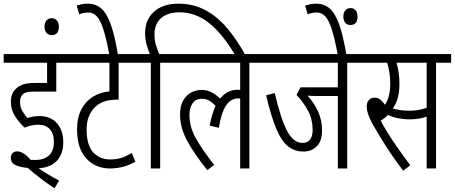

<svg xmlns="http://www.w3.org/2000/svg" viewBox="-20 -916 2473 1044"><path d="M188 -238Q152 -238 114 -222Q87 -246 63 -282Q39 -318 39 -363Q39 -407 66 -433Q81 -448 104 -456.5Q127 -465 173 -465H236V-575H0V-622H373V-575H286V-418H162Q137 -418 123.5 -414Q110 -410 102 -401Q89 -387 89 -361Q89 -333 102 -311.5Q115 -290 129 -274Q160 -285 194 -285Q255 -285 289.5 -246Q324 -207 324 -143Q324 -79 289.5 -42Q255 -5 190 -1Q240 34 302 66L276 108Q197 55 131 -3Q93 -6 66 -17.5Q39 -29 39 -57Q39 -74 48.5 -83.5Q58 -93 74 -93Q89 -93 107.5 -82Q126 -71 146 -47Q158 -46 171 -46Q218 -46 245.5 -70Q273 -94 273 -145Q273 -190 250.5 -214Q228 -238 188 -238Z M222 -771Q222 -792 232.5 -804.5Q243 -817 261 -817Q279 -817 289.5 -804.5Q300 -792 300 -771Q300 -725 261 -725Q244 -725 233 -737Q222 -749 222 -771Z M742 -575H625V-374H613Q537 -374 496 -333Q476 -314 463.5 -283.5Q451 -253 451 -213Q451 -125 487.5 -87Q524 -49 578 -49Q613 -49 639.5 -57.5Q666 -66 697 -84L716 -37Q653 0 578 0Q500 0 449.5 -54Q399 -108 399 -213Q399 -277 422.5 -321.5Q446 -366 486 -390.5Q526 -415 575 -419V-575H361V-622H742Z M575 -615Q559 -702 543 -753Q527 -804 507.5 -826Q488 -848 461 -848Q434 -848 411 -838L397 -886Q410 -890 425 -893Q440 -896 458 -896Q500 -896 530 -870.5Q560 -845 582 -784Q604 -723 622 -615Z M800 -575H730V-622H795Q786 -644 777.5 -672.5Q769 -701 769 -737Q769 -809 817.5 -852.5Q866 -896 950 -896Q1031 -896 1096.5 -861Q1162 -826 1215.5 -762.5Q1269 -699 1315 -615H1259Q1193 -729 1119 -789Q1045 -849 956 -849Q892 -849 856 -817.5Q820 -786 820 -729Q820 -695 828.5 -668.5Q837 -642 846 -622H933V-575H851V0H800Z M921 -575V-622H1419V-575H1336V0H1286V-380Q1280 -381 1274 -381Q1254 -381 1234 -368.5Q1214 -356 1197.5 -321.5Q1181 -287 1170 -221L1120 -233Q1132 -297 1152 -340Q1136 -358 1118 -368.5Q1100 -379 1079 -379Q1043 -379 1026.5 -353.5Q1010 -328 1010 -290Q1010 -226 1045.5 -163Q1081 -100 1145 -19L1107 9Q1039 -75 999 -148Q959 -221 959 -293Q959 -340 976 -369.5Q993 -399 1019.5 -413Q1046 -427 1075 -427Q1106 -427 1130 -414.5Q1154 -402 1177 -380Q1215 -428 1274 -428Q1280 -428 1286 -427V-575Z M1868 -575V0H1817V-394H1701Q1688 -394 1675.5 -394.5Q1663 -395 1652 -396Q1688 -357 1709.5 -310Q1731 -263 1731 -206Q1731 -149 1702.5 -120.5Q1674 -92 1630 -92Q1584 -92 1548.5 -118.5Q1513 -145 1484 -212Q1455 -279 1427 -398L1474 -410Q1507 -268 1541.5 -203.5Q1576 -139 1624 -139Q1680 -139 1680 -211Q1680 -266 1655 -313.5Q1630 -361 1592 -400L1614 -441H1817V-575H1407V-622H1950V-575Z M1817 -615Q1801 -702 1785 -753Q1769 -804 1749.5 -826Q1730 -848 1703 -848Q1676 -848 1653 -838L1639 -886Q1652 -890 1667 -893Q1682 -896 1700 -896Q1742 -896 1772 -870.5Q1802 -845 1824 -784Q1846 -723 1864 -615ZM1847 -826Q1847 -847 1857.5 -859.5Q1868 -872 1886 -872Q1904 -872 1914 -859.5Q1924 -847 1924 -826Q1924 -780 1885 -780Q1868 -780 1857.5 -792Q1847 -804 1847 -826Z M2351 -575V0H2300V-282Q2261 -267 2206 -267Q2176 -267 2145 -273Q2114 -279 2090 -291Q2080 -281 2069.5 -273Q2059 -265 2050 -260Q2080 -203 2124 -138.5Q2168 -74 2211 -17L2172 12Q2113 -66 2071 -133Q2029 -200 2003 -247Q1987 -277 1980.5 -298.5Q1974 -320 1974 -339Q1974 -358 1985.5 -371.5Q1997 -385 2018 -385Q2048 -385 2073 -346Q2087 -367 2094.5 -395.5Q2102 -424 2102 -464Q2101 -525 2085 -575H1938V-622H2433V-575ZM2201 -314Q2229 -314 2252.5 -317.5Q2276 -321 2300 -330V-575H2136Q2143 -553 2147.5 -522Q2152 -491 2152 -462Q2152 -416 2142.5 -383Q2133 -350 2116 -326Q2134 -321 2155 -317.5Q2176 -314 2201 -314Z"/></svg>

Font: Noto Sans ExtraCondensed Light
Style: Regular
Weight: 300
Width: 2
Designer: Monotype Design Team
Foundry: Monotype Imaging Inc.
Version: Version 2.013; ttfautohint (v1.8.4.7-5d5b)